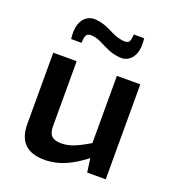

<svg xmlns="http://www.w3.org/2000/svg" viewBox="-132 -816 847 933"><g transform="rotate(20 291.5 -350.0)"><path d="M186 -491V-159Q185 -122 200.5 -106Q216 -90 251 -90Q286 -90 321 -105Q356 -120 406 -150L418 -78Q362 -33 310 -10Q258 13 202 13Q65 13 65 -122V-491ZM515 -491V0H419L406 -95L394 -109V-491ZM204 -713Q228 -711 247.5 -704.5Q267 -698 284.5 -689Q302 -680 320 -672.5Q338 -665 359 -662Q386 -658 394 -669.5Q402 -681 402 -708H456Q464 -644 440.5 -610.5Q417 -577 376 -580Q342 -583 315.5 -594.5Q289 -606 266 -618Q243 -630 219 -633Q193 -636 185.5 -624Q178 -612 178 -583H124Q118 -629 128 -658.5Q138 -688 158.5 -701.5Q179 -715 204 -713Z"/></g></svg>

Font: Exo 2 SemiBold
Style: Regular
Weight: 600
Designer: Natanael Gama
Foundry: Natanael Gama
Version: Version 2.010